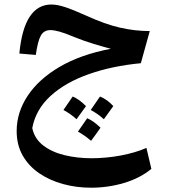

<svg xmlns="http://www.w3.org/2000/svg" viewBox="-20 -498 766 872"><path d="M334 99.6 376 39.1Q403.8 50.3 436.5 82Q425.8 97.2 415.3 112.1Q404.8 127 393.6 141.6Q367.7 118.7 334 99.6ZM268.1 1.5Q268.6 0.5 310.1 -59.6Q338.4 -48.3 370.6 -16.1Q359.9 -1 349.1 13.7Q338.4 28.3 327.6 43.5Q302.2 20 268.1 1.5ZM392.1 1.5Q433.1 -58.1 434.1 -59.6Q467.8 -45.9 494.6 -16.1Q478 5.9 451.7 43.5Q424.8 19 392.1 1.5ZM67.9 -254.9Q88.9 -477.5 213.4 -477.5Q239.7 -477.5 276.1 -465.6Q312.5 -453.6 368.7 -428.2Q457.5 -387.7 525.4 -372.3Q593.3 -356.9 660.2 -356.9L619.6 -210.9Q490.2 -198.7 384.3 -161.6Q278.3 -124.5 210.4 -63Q142.6 -1.5 126.5 83.5Q136.7 132.3 176.3 162.6Q215.8 192.9 273.4 206.8Q331.1 220.7 395 220.7Q461.4 220.7 528.1 208.3Q594.7 195.8 645 173.8L667.5 269Q615.7 311.5 543.2 333Q470.7 354.5 393.6 354.5Q327.1 354.5 266.4 337.9Q205.6 321.3 158 288.8Q110.4 256.3 83 208.3Q55.7 160.2 55.7 97.2Q55.7 12.7 105.7 -63Q155.8 -138.7 251.2 -194.6Q346.7 -250.5 483.4 -276.4Q451.7 -284.7 405.8 -298.6Q359.9 -312.5 315.4 -330.6Q274.9 -347.7 250 -354.5Q225.1 -361.3 209 -361.3Q179.2 -361.3 165.3 -336.2Q151.4 -311 142.6 -248.5Z"/></svg>

Font: Pinar DS1 SemiBold
Style: Regular
Weight: 600
Designer: Amin Abedi
Version: Version 3.000